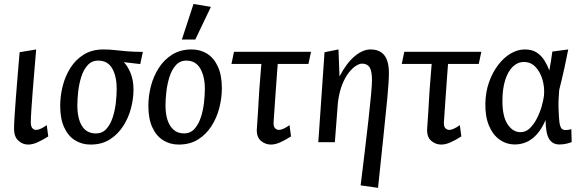

<svg xmlns="http://www.w3.org/2000/svg" viewBox="-20 -708 2893 956"><path d="M119.9 11.8Q92.6 11.8 71.3 -7.8Q49.9 -27.5 49.9 -67Q49.9 -88 52.4 -128Q54.9 -168 59 -220.7Q63.1 -273.4 67.9 -332Q72.6 -390.5 77.7 -448L160.1 -461.8Q156.1 -410.6 151.2 -356Q146.3 -301.4 142.6 -251Q138.9 -200.7 136.1 -160.6Q133.4 -120.4 133.4 -98.2Q133.4 -78.5 141.2 -69.8Q149.1 -61.1 160.1 -61.1Q169.9 -61.1 184.1 -67.7Q198.3 -74.3 212.7 -85L220.3 -28.7Q188.4 -8.7 164.6 1.6Q140.8 11.8 119.9 11.8Z M430.7 11.8Q387.6 11.8 353.3 -9.6Q318.9 -31.1 299.3 -74.2Q279.7 -117.2 279.7 -180.9Q279.7 -229.9 292.1 -279.3Q304.5 -328.7 330.7 -370Q356.9 -411.4 397.6 -436.6Q438.4 -461.8 495.4 -461.8Q523.7 -461.8 550.4 -458.7Q577.1 -455.5 610.3 -452.8Q643.5 -450 691.2 -449.5L678.4 -389L596.2 -398.5Q614.6 -381 629.7 -345.4Q644.7 -309.7 644.7 -261.1Q644.7 -216.7 632.3 -169.1Q619.9 -121.6 593.6 -80.6Q567.3 -39.6 527.2 -13.9Q487.1 11.8 430.7 11.8ZM457.3 -43.6Q489.4 -43.6 509.6 -66Q529.8 -88.4 541.2 -123.4Q552.6 -158.5 556.8 -196.5Q561 -234.5 561 -266Q561 -327.8 538.8 -367Q516.6 -406.2 468.8 -406.2Q436.8 -406.2 416.2 -383.2Q395.6 -360.3 384.6 -325.1Q373.5 -289.8 369.3 -251.8Q365.1 -213.7 365.1 -184.3Q365.1 -117.7 388.3 -80.6Q411.5 -43.6 457.3 -43.6Z M869.7 11.8Q826.6 11.8 792.3 -9.6Q757.9 -31.1 738.3 -74.2Q718.7 -117.2 718.7 -180.9Q718.7 -229.9 731.5 -279.3Q744.3 -328.7 770.9 -370Q797.4 -411.4 838.1 -436.6Q878.8 -461.8 933.7 -461.8Q977.8 -461.8 1011.7 -440.4Q1045.6 -418.9 1065.1 -376Q1084.7 -333 1084.7 -269.1Q1084.7 -220.1 1072 -170.7Q1059.4 -121.3 1032.8 -80Q1006.3 -38.6 966 -13.4Q925.8 11.8 869.7 11.8ZM896.3 -43.8Q928.4 -43.8 948.6 -66.5Q968.8 -89.2 980.2 -124.3Q991.6 -159.5 995.8 -197.5Q1000 -235.5 1000 -266Q1000 -327 977.3 -366.6Q954.5 -406.2 907.8 -406.2Q875.8 -406.2 855.2 -383Q834.6 -359.8 823.6 -324.2Q812.5 -288.5 808.3 -250.6Q804.1 -212.7 804.1 -184Q804.1 -117.2 828.3 -80.5Q852.6 -43.8 896.3 -43.8ZM885.5 -511.1 943.5 -688.3 1030.1 -673.8 952.4 -511.1Z M1328.7 11.8Q1301.5 11.8 1279.4 -6.6Q1257.3 -25.1 1258.7 -64.4Q1262.5 -114.5 1264.4 -148.5Q1266.4 -182.5 1267.9 -208.9Q1269.4 -235.3 1271.3 -263.1Q1273.2 -290.9 1276.5 -329.5Q1279.7 -368 1284.2 -425.6L1366.6 -439.5Q1362.4 -381.1 1358 -325.1Q1353.6 -269.2 1350 -212.9Q1346.4 -156.5 1342.2 -98.2Q1341.2 -78.5 1349.5 -69.8Q1357.9 -61.1 1368.9 -61.1Q1378.7 -61.1 1392.9 -67.7Q1407.1 -74.3 1421.5 -85L1429.1 -28.7Q1397.2 -8.7 1373.4 1.6Q1349.6 11.8 1328.7 11.8ZM1132.5 -389.7 1145 -450H1528.6L1515.8 -389.7Z M1564.9 0 1595.9 -448 1665.3 -461.8 1670.5 -327.4Q1705.5 -394.4 1746.1 -428.1Q1786.7 -461.8 1824.7 -461.8Q1870.4 -461.8 1893.4 -433.1Q1916.4 -404.3 1916.4 -344.2Q1916.4 -305.2 1908.7 -221.5Q1900.9 -137.7 1888.5 -22.6Q1876.1 92.5 1862.3 227.3L1775.7 215Q1786 130.9 1796.1 47Q1806.3 -37 1814.5 -110.3Q1822.7 -183.6 1827.5 -235.8Q1832.2 -288 1832.2 -307.7Q1832.2 -353.7 1820.5 -372.5Q1808.8 -391.2 1782.7 -391.2Q1770.5 -391.2 1753.3 -380.9Q1736.2 -370.6 1717.6 -347.6Q1699.1 -324.6 1684.1 -287.6Q1669.2 -250.5 1662.5 -197.7L1647.3 0Z M2176.7 11.8Q2149.5 11.8 2127.4 -6.6Q2105.3 -25.1 2106.7 -64.4Q2110.5 -114.5 2112.4 -148.5Q2114.4 -182.5 2115.9 -208.9Q2117.4 -235.3 2119.3 -263.1Q2121.2 -290.9 2124.5 -329.5Q2127.7 -368 2132.2 -425.6L2214.6 -439.5Q2210.4 -381.1 2206 -325.1Q2201.6 -269.2 2198 -212.9Q2194.4 -156.5 2190.2 -98.2Q2189.2 -78.5 2197.5 -69.8Q2205.9 -61.1 2216.9 -61.1Q2226.7 -61.1 2240.9 -67.7Q2255.1 -74.3 2269.5 -85L2277.1 -28.7Q2245.2 -8.7 2221.4 1.6Q2197.6 11.8 2176.7 11.8ZM1980.5 -389.7 1993 -450H2376.6L2363.8 -389.7Z M2544.3 11.3Q2501.5 11.3 2467.4 -12.9Q2433.3 -37.2 2414.2 -83.5Q2395.2 -129.7 2396.7 -194.6Q2398 -251.5 2415.4 -300Q2432.8 -348.5 2460.6 -384.9Q2488.5 -421.4 2523 -441.6Q2557.6 -461.8 2592.9 -461.8Q2628.8 -461.8 2652.1 -446.7Q2675.5 -431.5 2690.5 -407.4Q2705.5 -383.3 2715.2 -357.4Q2717.9 -371.5 2722.8 -400.2Q2727.6 -428.9 2730.1 -451.2L2809.4 -461.8Q2801.7 -421 2790.3 -369.3Q2778.8 -317.5 2764.3 -259.5Q2759.5 -206.9 2761.2 -163.5Q2762.8 -120.1 2765.6 -97.9Q2767.6 -81.8 2773.9 -71.1Q2780.2 -60.3 2797.6 -60.3Q2803.7 -60.3 2812.3 -61.8Q2820.8 -63.3 2824.8 -65.1L2826.4 -0.4Q2815.5 3.8 2799.7 7.6Q2783.9 11.3 2765.3 11.3Q2730.6 11.3 2713.9 -16.5Q2697.2 -44.4 2696.5 -110.1Q2676 -63.4 2651 -36.9Q2626 -10.4 2598.9 0.5Q2571.8 11.3 2544.3 11.3ZM2571.8 -49.9Q2598.2 -49.9 2618.5 -69.8Q2638.8 -89.8 2653.7 -119.2Q2668.7 -148.6 2677.3 -179.2Q2685.9 -209.9 2688.4 -230.4Q2692.5 -271.7 2681.3 -310.6Q2670.1 -349.6 2646.5 -374.5Q2622.9 -399.4 2588.3 -399.4Q2557.5 -399.4 2533.4 -376.1Q2509.2 -352.8 2495.4 -309.2Q2481.6 -265.6 2481.6 -204.9Q2481.6 -127.9 2507.6 -88.9Q2533.6 -49.9 2571.8 -49.9Z"/></svg>

Font: Ancizar Sans Thin
Style: Italic
Weight: 100
Italic angle: -4°
Designer: Cesar Puertas, Viviana Monsalve, Julian Moncada, Julian Prieto, Jose Castro, Mariel Hernandez, Felipe Aragon, Sara Alarc
Version: Version 8.100